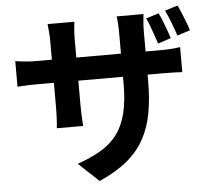

<svg xmlns="http://www.w3.org/2000/svg" viewBox="-58 -874 1117 1015"><g transform="rotate(-5 500.0 -366.0)"><path d="M817.3 -777.6Q827.1 -758.5 836.8 -733.8Q846.4 -709.1 855.3 -684.9Q864.2 -660.8 869.9 -641.3L800.9 -618.6Q793.9 -640.4 785.5 -664.2Q777.1 -687.9 768.3 -712Q759.6 -736 749.6 -756.2ZM920.4 -809.8Q930.4 -790.4 940.4 -765.9Q950.5 -741.4 959.7 -717.4Q969 -693.3 974.7 -673.7L906.2 -651.7Q895.6 -684.2 881.6 -721.3Q867.6 -758.4 852.4 -788.3ZM731.3 -426.6Q731.3 -333.6 717.7 -258.1Q704.2 -182.6 671 -121.1Q637.9 -59.6 579.2 -10.5Q520.4 38.5 430.1 78.6L322.7 -22.2Q395.3 -47.7 447.9 -78.8Q500.6 -110 534.3 -155.2Q568 -200.3 584.3 -264.9Q600.7 -329.4 600.7 -421.7V-687.7Q600.7 -718.3 599 -742Q597.4 -765.7 595.1 -780.6H737.6Q736.1 -765.7 733.7 -742Q731.3 -718.3 731.3 -687.7ZM369.9 -771.9Q368.4 -757.8 366.1 -734.4Q363.8 -711 363.8 -681.2V-323.9Q363.8 -302.1 364.8 -281.4Q365.8 -260.7 366.7 -245Q367.6 -229.2 368.4 -219.1H228.4Q230 -229.2 231 -244.8Q232 -260.5 233 -281.2Q234 -301.9 234 -323.9V-681.8Q234 -703.7 232.3 -726.4Q230.6 -749.2 227.9 -771.9ZM40.6 -592Q50 -590.4 65.9 -588.2Q81.8 -586.1 103 -584.3Q124.2 -582.5 149 -582.5H804.7Q845 -582.5 870 -584.5Q894.9 -586.5 915.2 -589.6V-456.7Q898.8 -458.2 871.9 -459Q845 -459.7 805.5 -459.7H149Q124 -459.7 103.6 -459.2Q83.3 -458.7 67.8 -457.7Q52.3 -456.7 40.6 -455.9Z"/></g></svg>

Font: Noto Sans SC Thin
Style: Regular
Weight: 100
Designer: Ryoko NISHIZUKA 西塚涼子 (kana, bopomofo & ideographs); Paul D. Hunt (Latin, Greek & Cyrillic); Sandoll Communications 산돌커뮤니
Foundry: Adobe
Version: Version 2.004-H2;hotconv 1.0.118;makeotfexe 2.5.65603